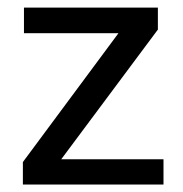

<svg xmlns="http://www.w3.org/2000/svg" viewBox="-20 -496 493 516"><path d="M419.4 -67.9V0H41.5V-60.5L298.3 -406.7H44.4V-475.6H404.3V-416.5L144.5 -67.9Z"/></svg>

Font: Yantramanav
Style: Regular
Weight: 400
Version: Version 1.000;PS 1.0;hotconv 1.0.72;makeotf.lib2.5.5900; ttf